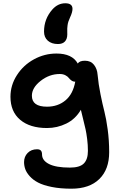

<svg xmlns="http://www.w3.org/2000/svg" viewBox="-20 -893 720 1173"><path d="M334 -624Q295.4 -624 272.2 -644.3Q249 -664.6 249 -700.2Q249 -777.3 299.8 -835Q333.5 -873 378.9 -873Q422.9 -873 422.9 -838.9Q422.9 -818.4 408.2 -787.1Q401.9 -773.4 397.9 -761.5Q394 -749.5 392.6 -737.3Q391.1 -725.1 390.9 -719Q390.6 -712.9 390.9 -699.5Q391.1 -686 391.1 -683.1Q391.1 -655.3 376.7 -639.6Q362.3 -624 334 -624ZM416 259.8Q348.6 259.8 296.4 249.3Q244.1 238.8 212.9 222.4Q181.6 206.1 161.6 183.6Q141.6 161.1 134.3 140.1Q127 119.1 127 97.2Q127 64 148.9 41.5Q170.9 19 206.1 19Q222.7 19 229.7 26.9Q236.8 34.7 236.8 50.8Q236.8 87.4 279.5 109.1Q322.3 130.9 407.2 130.9Q467.3 130.9 492.2 105.7Q517.1 80.6 517.1 28.8Q517.1 -7.3 512.5 -43.9Q507.8 -80.6 502.7 -103.3Q497.6 -126 488 -164.6Q478.5 -203.1 474.1 -222.2Q440.9 -165.5 385.3 -138.2Q329.6 -110.8 267.1 -110.8Q163.1 -110.8 103.5 -160.9Q43.9 -210.9 43.9 -301.8Q43.9 -372.6 83.3 -433.8Q122.6 -495.1 187.3 -530.5Q252 -565.9 325.2 -565.9Q420.9 -565.9 455.1 -504.9Q465.8 -522 499 -522Q534.7 -522 554.2 -497.1Q573.7 -472.2 576.2 -437Q581.5 -378.9 594 -317.1Q606.4 -255.4 617.7 -211.9Q628.9 -168.5 637.9 -102.1Q647 -35.6 647 37.1Q647 142.1 586.7 200.9Q526.4 259.8 416 259.8ZM174.8 -308.1Q174.8 -241.2 267.1 -241.2Q333.5 -241.2 379.9 -279.8Q426.3 -318.4 439.9 -395L439 -394Q426.3 -394 416.3 -401.4Q406.2 -408.7 399.7 -417.5Q393.1 -426.3 378.9 -433.6Q364.7 -440.9 345.2 -440.9Q281.7 -440.9 228.3 -398.9Q174.8 -356.9 174.8 -308.1Z"/></svg>

Font: Shantell Sans Irregular
Style: Regular
Weight: 600
Designer: Stephen Nixon, Anya Danilova, Shantell Martin
Foundry: Arrow Type
Version: Version 1.006;[9816181b4]